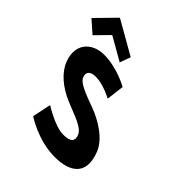

<svg xmlns="http://www.w3.org/2000/svg" viewBox="-511 -1326 1529 1529"><g transform="rotate(45 253.5 -561.0)"><path d="M-211.6 -975 -108.6 -884 1.3 -996 197.4 -884 230.4 -975 -53 -1137ZM66.4 -840C-66.6 -840 -164.9 -742 -105.5 -588C-72.4 -502 15.3 -425 133.1 -376C250 -327 348.4 -300 371.5 -240C401.2 -163 324.7 -159 283.7 -159C191.7 -159 45.9 -252 45.9 -252L12.8 -94C12.8 -94 171.8 15 364.8 15C525.8 15 649.2 -54 573.3 -251C531.7 -359 400.6 -437 293.6 -476C184.2 -516 93.5 -549 75.8 -595C58.4 -640 81.3 -669 145.3 -669C230.3 -669 334.2 -612 334.2 -612L352.4 -762C352.4 -762 216.4 -840 66.4 -840Z"/></g></svg>

Font: Hussar
Style: BdOpOblFour
Weight: 700
Foundry: Cannot Into Space Fonts
Version: Version 2.00